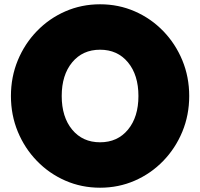

<svg xmlns="http://www.w3.org/2000/svg" viewBox="-20 -860 934 896"><path d="M447 16Q533.5 16 609 -17Q684.5 -50 741.5 -108.8Q798.5 -167.5 830.8 -245.2Q863 -323 863 -412Q863 -501 830.8 -578.8Q798.5 -656.5 741.5 -715.2Q684.5 -774 609 -807Q533.5 -840 447 -840Q360.5 -840 285 -807Q209.5 -774 152.5 -715.2Q95.5 -656.5 63.2 -578.8Q31 -501 31 -412Q31 -323 63.2 -245.2Q95.5 -167.5 152.5 -108.8Q209.5 -50 285 -17Q360.5 16 447 16ZM447 -196Q365.5 -196 316.8 -255Q268 -314 268 -412Q268 -510 316.8 -569Q365.5 -628 447 -628Q528.5 -628 577.2 -569Q626 -510 626 -412Q626 -314 577.2 -255Q528.5 -196 447 -196Z"/></svg>

Font: Spartan Black
Style: Regular
Weight: 900
Designer: Matt Bailey, Mirko Velimirovic
Foundry: Matt Bailey
Version: Version 1.003; ttfautohint (v1.8.3)